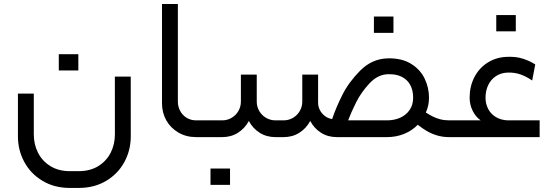

<svg xmlns="http://www.w3.org/2000/svg" viewBox="-20 -677 2745 948"><path d="M369 250.9Q445.9 250.9 504.2 216Q562.6 181.1 594.1 122.9Q625.7 64.7 625.7 -3.8L625.5 -298.8H547.1L547.3 -13.1Q547.3 35.8 526.4 77.1Q505.4 118.4 465 143.3Q424.6 168.1 369 168.1H325.2Q269.4 168.1 229 143.3Q188.6 118.4 167.7 77.1Q146.9 35.8 146.9 -13.1V-215H68.5V-3.8Q68.5 64.7 100.1 122.9Q131.6 181.1 190 216Q248.3 250.9 325.2 250.9ZM366.8 -329Q366.8 -353.3 366.8 -369.4Q366.8 -385.5 366.8 -409.4Q344.3 -409.4 330.3 -409.4Q316.2 -409.4 301.1 -409.4Q289.1 -409.4 270.3 -409.4Q270.3 -385.5 270.3 -369.4Q270.3 -353.3 270.3 -329Q270.3 -329 288.2 -329Q306.1 -329 335.5 -329Q335.5 -329 366.8 -329Z M983.3 -82.7H948.5Q922.9 -82.7 902.2 -95Q881.6 -107.3 869.9 -128.7Q858.2 -150.1 858.2 -175.4V-657.4H779.9V-166.2Q779.9 -120.9 801 -83Q822.2 -45.2 860.7 -22.6Q899.2 0 948.5 0H983.3Z M983.5 0H1077.1Q1121 0 1154.9 -21.5Q1188.9 -43 1208.8 -79.7Q1228 -43 1262 -21.5Q1296.1 0 1340.2 0H1361.2V-82.7H1340.2Q1315.1 -82.7 1293.8 -95.1Q1272.5 -107.5 1260.1 -128.8Q1247.7 -150.1 1247.7 -175.4V-308.5H1169.4V-175.4Q1169.4 -150.1 1157 -128.8Q1144.6 -107.5 1123.4 -95.1Q1102.2 -82.7 1077.1 -82.7H983.5Q965.2 -73.7 958.3 -57.5Q951.4 -41.4 958.3 -25.2Q965.2 -9.1 983.5 0ZM1115.8 235.8Q1115.8 210.9 1115.8 195.3Q1115.8 179.2 1115.8 155.3Q1093.3 155.3 1079.3 155.3Q1065.3 155.3 1050.1 155.3Q1038.1 155.3 1019.3 155.3Q1019.3 179.2 1019.3 195.3Q1019.3 210.9 1019.3 235.8Q1019.3 235.8 1037.2 235.8Q1055.1 235.8 1084.6 235.8Q1084.6 235.8 1115.8 235.8Z M1894.4 -310.5Q1933.7 -312.2 1961.9 -298.7Q1990 -285.3 2005 -258.7Q2019.9 -232.1 2019.9 -194.4Q2019.9 -159.7 2002.8 -134.5Q1985.8 -109.2 1956.3 -95.9Q1926.9 -82.7 1890.2 -82.7H1698.9Q1714.3 -123.7 1738.9 -172.7Q1763.5 -221.6 1804.2 -265.2Q1844.9 -308.8 1894.4 -310.5ZM1361.2 0H1380.3Q1424.1 0 1458 -21.5Q1492 -43 1511.9 -79.7Q1531.1 -43 1565.1 -21.5Q1599 0 1643.3 0H1890.2Q1936.4 0 1975.7 -16.1Q2015 -32.2 2042.6 -60.9Q2066 -42.7 2087.3 -30.1Q2108.5 -17.5 2136.7 -8.7Q2164.8 0 2198.1 0H2204V-82.7H2198.3Q2173.8 -82.7 2153.6 -88.1Q2133.3 -93.6 2117.5 -101.4Q2101.7 -109.2 2082.5 -121.5Q2098.2 -155.1 2098.2 -194.4Q2098.2 -244.8 2076.1 -290.1Q2054 -335.3 2007.6 -363.2Q1961.2 -391 1891.9 -388.8Q1815.8 -386 1758.4 -328.3Q1701.1 -270.5 1669.5 -206.7Q1637.9 -142.9 1621 -92.1Q1620.3 -90.6 1620.1 -89.2Q1600.6 -92 1584.8 -103.7Q1568.9 -115.3 1559.8 -132.8Q1550.6 -150.3 1550.6 -170.4V-308.5H1472.5V-175.4Q1472.5 -150.1 1460.1 -128.8Q1447.7 -107.5 1426.5 -95.1Q1405.3 -82.7 1380.3 -82.7H1361.2Q1343 -73.7 1336.1 -57.5Q1329.2 -41.4 1336.1 -25.2Q1343 -9.1 1361.2 0ZM1922.7 -514.8Q1922.7 -539.2 1922.7 -555.3Q1922.7 -571.4 1922.7 -595.3Q1900.2 -595.3 1886.2 -595.3Q1872.2 -595.3 1857 -595.3Q1845.1 -595.3 1826.2 -595.3Q1826.2 -571.4 1826.2 -555.3Q1826.2 -539.2 1826.2 -514.8Q1826.2 -514.8 1844.1 -514.8Q1862.1 -514.8 1891.5 -514.8Q1891.5 -514.8 1922.7 -514.8Z M2203.6 0H2644.5V-82.7H2486.5Q2453.2 -84.1 2428.3 -99.1Q2403.4 -114.1 2390.3 -139.3Q2377.2 -164.5 2377.2 -194.8Q2377.2 -228.7 2390.5 -256.7Q2403.8 -284.6 2428.4 -300.9Q2452.9 -317.2 2485.5 -318.6Q2520.4 -319.8 2549.3 -309.7Q2578.2 -299.7 2607.6 -279.5L2622.8 -358.9Q2596.6 -375.9 2561.2 -387.4Q2525.7 -398.9 2478.1 -396.1Q2426.5 -393.1 2385.7 -366.5Q2344.8 -340 2321.8 -295.1Q2298.8 -250.1 2298.8 -194.8Q2298.8 -160.8 2313.4 -130.7Q2327.9 -100.7 2353.3 -82.7H2203.6Q2185.3 -73.7 2178.4 -57.5Q2171.5 -41.4 2178.4 -25.2Q2185.3 -9.1 2203.6 0ZM2526.8 -522.3Q2526.8 -546.7 2526.8 -562.8Q2526.8 -578.8 2526.8 -602.7Q2504.3 -602.7 2490.3 -602.7Q2476.2 -602.7 2461.1 -602.7Q2449.1 -602.7 2430.3 -602.7Q2430.3 -578.8 2430.3 -562.8Q2430.3 -546.7 2430.3 -522.3Q2430.3 -522.3 2448.2 -522.3Q2466.1 -522.3 2495.5 -522.3Q2495.5 -522.3 2526.8 -522.3Z"/></svg>

Font: Arad-FD-VF Thin
Style: Regular
Weight: 100
Designer: Mohammad Darvishi
Version: Version 1.010;September 21, 2024;FontCreator 15.0.0.2992 64-